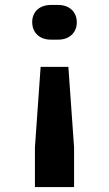

<svg xmlns="http://www.w3.org/2000/svg" viewBox="-20 -575 440 775"><path d="M215 -415C260 -415 290 -443 290 -485C290 -527 260 -555 215 -555H186C140 -555 110 -528 110 -486C110 -443 140 -415 185 -415ZM279 180V20L256 -305H144L121 20V180Z"/></svg>

Font: Tekne LDO ExtraBold
Style: Regular
Weight: 800
Monospace: yes
Designer: Alessio Laiso, Mario Rullo, Paolo Rosset
Foundry: Alessio Laiso
Version: Version 1.000;hotconv 1.0.109;makeotfexe 2.5.65596